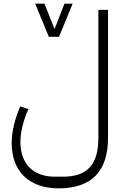

<svg xmlns="http://www.w3.org/2000/svg" viewBox="-20 -794 694 1054"><path d="M248 -592H304L379 -774H334L280 -636H279L224 -774H173ZM302 240C482 240 573 147 573 -37V-740H520V-37C520 111 459 176 324 176H281C163 176 92 106 92 -15C92 -70 109 -135 136 -195L91 -210C62 -142 44 -71 44 -10C44 147 140 240 302 240Z"/></svg>

Font: IBM Plex Arabic Light
Style: Regular
Weight: 300
Designer: Mike Abbink, Paul van der Laan, Pieter van Rosmalen, Wael Morcos, Khajak Apelian
Foundry: Bold Monday
Version: Version 1.0